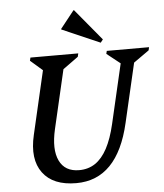

<svg xmlns="http://www.w3.org/2000/svg" viewBox="-61 -981 899 1050"><g transform="rotate(-5 388.0 -455.5)"><path d="M106.5 -267 195.4 -651 222.8 -584.2 120.7 -672.9 124.9 -690H387.4L383.2 -671.7L263.6 -585.1L308.5 -651L224.5 -289Q199 -179 229 -116.2Q259 -53.4 337.2 -53.4Q387.3 -53.4 425.4 -78.9Q463.5 -104.5 491.5 -156.8Q519.4 -209.1 538 -289L622 -651L646 -590L540 -674L544 -690H776.1L772.1 -673L656.1 -591L696.1 -651L612.1 -289Q542.1 16 315.5 16Q188.1 16 131.9 -59.8Q75.7 -135.6 106.5 -267ZM515 -737.6 306 -828.4V-831.5L381.8 -927.2H384.9L528.2 -754.5Z"/></g></svg>

Font: Platypi Light
Style: Italic
Weight: 300
Italic angle: -13°
Designer: David Sargent
Foundry: Bolt Cutter Type
Version: Version 1.200